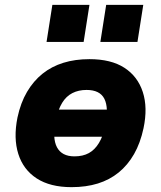

<svg xmlns="http://www.w3.org/2000/svg" viewBox="-20 -761 665 792"><path d="M275 11Q187 11 131.5 -25Q76 -61 55.5 -126Q35 -191 52 -276Q65 -337 91.5 -382Q118 -427 155.5 -457Q193 -487 241.5 -502Q290 -517 349 -517Q438 -517 493 -481.5Q548 -446 569 -381.5Q590 -317 572 -232Q559 -171 533 -125.5Q507 -80 469.5 -49.5Q432 -19 383.5 -4Q335 11 275 11ZM287 -116Q322 -116 346.5 -129.5Q371 -143 388 -171Q405 -199 415 -242Q429 -317 410.5 -353.5Q392 -390 337 -390Q304 -390 278.5 -377Q253 -364 236.5 -337Q220 -310 210 -266Q195 -191 215 -153.5Q235 -116 287 -116ZM155 -197 173 -309H469L451 -197ZM394 -588 418 -741H571L547 -588ZM172 -588 196 -741H349L325 -588Z"/></svg>

Font: Nunito Sans 7pt SemiCondensed Black
Style: Italic
Weight: 900
Width: 4
Italic angle: -9°
Designer: Vernon Adams
Foundry: Vernon Adams
Version: Version 3.101;gftools[0.9.27]